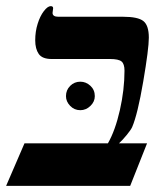

<svg xmlns="http://www.w3.org/2000/svg" viewBox="-42 -608 544 628"><path d="M383.8 0H-22L38.1 -139.2H311Q335 -181.2 350.1 -247.8Q365.2 -314.5 365.2 -377Q365.2 -398.9 355.5 -407Q345.7 -415 317.9 -415H127Q96.2 -415 84.7 -431.6Q73.2 -448.2 73.2 -476.1Q73.2 -504.9 81.1 -530Q88.9 -555.2 101.3 -571.5Q113.8 -587.9 124 -587.9Q131.8 -587.9 131.8 -581.1L129.9 -565.9Q129.9 -553.2 148.9 -553.2H360.8Q409.2 -553.2 427 -539.1Q444.8 -524.9 444.8 -484.9Q444.8 -448.7 426.5 -341.3Q408.2 -233.9 390.1 -191.9Q385.7 -182.6 372.3 -166.3Q358.9 -149.9 347.2 -139.2H439ZM173.8 -293.5Q173.8 -313.5 187.5 -327.1Q201.2 -340.8 220.7 -340.8Q239.3 -340.8 253.7 -327.4Q268.1 -314 268.1 -293.5Q268.1 -275.4 253.7 -261.5Q239.3 -247.6 220.7 -247.6Q201.2 -247.6 187.5 -261.7Q173.8 -275.9 173.8 -293.5Z"/></svg>

Font: Tinos
Style: Bold Italic
Weight: 700
Italic angle: -16.333°
Designer: Steve Matteson
Foundry: Monotype Imaging Inc.
Version: Version 1.23